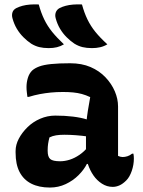

<svg xmlns="http://www.w3.org/2000/svg" viewBox="-20 -832 640 862"><path d="M154 -812Q164 -775 178.5 -745Q193 -715 214.5 -688.5Q236 -662 267 -633Q252 -624 235.5 -620Q219 -616 199 -616Q175 -616 156.5 -620.5Q138 -625 120 -636Q102 -648 85 -665Q68 -682 55.5 -703Q43 -724 36 -750Q32 -764 36 -776.5Q40 -789 54 -796Q66 -802 81 -806Q96 -810 114.5 -811.5Q133 -813 154 -812ZM348 -812Q358 -775 372.5 -745Q387 -715 408.5 -688.5Q430 -662 462 -633Q447 -624 430 -620Q413 -616 393 -616Q369 -616 350.5 -620.5Q332 -625 314 -636Q296 -648 279 -665Q262 -682 249.5 -703Q237 -724 230 -750Q226 -764 230.5 -776.5Q235 -789 248 -796Q260 -802 275 -806Q290 -810 308.5 -811.5Q327 -813 348 -812ZM510 -354Q510 -332 510 -310Q510 -288 510 -266.5Q510 -245 510 -223Q510 -201 510 -179Q510 -167 510 -155.5Q510 -144 510 -132Q514 -130 520 -128.5Q526 -127 530 -127Q541 -127 552 -130.5Q563 -134 573 -142H579Q580 -136 580.5 -131.5Q581 -127 581 -120Q581 -92 571.5 -64.5Q562 -37 547 -22Q531 -6 516 0.5Q501 7 486 7Q460 7 437.5 -7.5Q415 -22 399.5 -44.5Q384 -67 375 -94Q366 -121 366 -145Q366 -168 366 -190.5Q366 -213 366 -233Q366 -257 368 -282Q370 -307 374.5 -335Q379 -363 385 -396Q366 -405 347.5 -410Q329 -415 308.5 -417Q288 -419 263 -419Q233 -419 208 -416.5Q183 -414 159 -409.5Q135 -405 109 -397H103Q102 -406 100.5 -417.5Q99 -429 99 -441Q99 -462 105 -482Q111 -502 124 -515Q136 -526 156 -533.5Q176 -541 210 -544.5Q244 -548 295 -548Q347 -548 386.5 -531Q426 -514 453.5 -485Q481 -456 495.5 -422Q510 -388 510 -354ZM194 -155Q194 -128 205.5 -118Q217 -108 250 -108Q271 -108 293 -115Q315 -122 337 -137Q359 -152 379 -177L385 -96H370Q357 -70 332.5 -45.5Q308 -21 275 -5.5Q242 10 204 10Q155 10 120.5 -7.5Q86 -25 68 -59.5Q50 -94 50 -147V-154Q50 -182 64.5 -209.5Q79 -237 103.5 -261Q128 -285 160.5 -299Q193 -313 228 -313Q271 -313 307.5 -308.5Q344 -304 371 -295.5Q398 -287 409 -276Q415 -271 420 -262Q425 -253 428 -240Q431 -227 431 -208Q404 -215 375.5 -219Q347 -223 320 -225Q293 -227 269 -227Q248 -227 232 -224.5Q216 -222 202 -215Q198 -200 196 -186.5Q194 -173 194 -157Z"/></svg>

Font: Recursive Casual
Style: Bold
Weight: 700
Version: Version 1.085